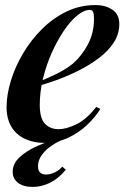

<svg xmlns="http://www.w3.org/2000/svg" viewBox="-20 -550 496 758"><path d="M115 -220Q162 -238 201.5 -257.5Q241 -277 268 -299Q305 -332 328 -376.5Q351 -421 351 -474Q351 -497 347 -504Q343 -511 335 -511Q312 -511 285 -489Q258 -467 232 -428.5Q206 -390 184.5 -342Q163 -294 150 -241Q137 -188 137 -136Q137 -83 157.5 -61.5Q178 -40 212 -40Q241 -40 281 -59Q321 -78 360 -128L376 -120Q356 -87 323 -56Q290 -25 247.5 -5.5Q205 14 154 14Q112 14 78 -2Q44 -18 25 -49.5Q6 -81 6 -127Q6 -176 23 -231.5Q40 -287 71.5 -340Q103 -393 146.5 -436Q190 -479 243 -504.5Q296 -530 357 -530Q397 -530 424 -511.5Q451 -493 451 -455Q451 -416 429 -382Q407 -348 369.5 -320Q332 -292 287.5 -270Q243 -248 198 -232Q153 -216 114 -206ZM240 -3Q213 6 187.5 22.5Q162 39 146 60.5Q130 82 130 106Q130 139 162 139Q179 139 197 130Q215 121 226 108L240 120Q211 155 177.5 171.5Q144 188 109 188Q72 188 51 171.5Q30 155 30 128Q30 96 57.5 70.5Q85 45 127 26.5Q169 8 210 -3Z"/></svg>

Font: Playfair Display SemiBold
Style: Italic
Weight: 600
Italic angle: -14°
Designer: Claus Eggers Sørensen
Foundry: Claus Eggers Sørensen
Version: Version 1.203